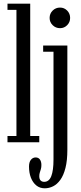

<svg xmlns="http://www.w3.org/2000/svg" viewBox="-20 -770 436 1039"><path d="M20.5 0V-34H69V-716.5H20.5V-750H143.5V-34H192.5V0ZM222 249Q195.5 249 176.5 233.5Q157.5 218 147.2 191.5Q137 165 137 131.5Q137 107.5 147.2 94.8Q157.5 82 173 82Q188 82 196 93.2Q204 104.5 204 123Q204 135.5 201.2 145Q198.5 154.5 195.5 163.5Q192.5 172.5 192.5 184Q192.5 195 196.2 201.8Q200 208.5 206 211.2Q212 214 219 214Q245.5 214 257.5 183.2Q269.5 152.5 269.5 93.5V-490H213.5V-523.5H344.5V40.5Q344.5 99 334.2 139Q324 179 306.5 203.2Q289 227.5 267.2 238.2Q245.5 249 222 249ZM305 -617.5Q281.5 -617.5 265 -633.8Q248.5 -650 248.5 -673Q248.5 -696.5 265 -712.8Q281.5 -729 305 -729Q327.5 -729 343.5 -712.8Q359.5 -696.5 359.5 -673Q359.5 -650 343.5 -633.8Q327.5 -617.5 305 -617.5Z"/></svg>

Font: Imbue Thin 10pt
Style: Regular
Weight: 400
Version: Version 1.102